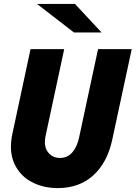

<svg xmlns="http://www.w3.org/2000/svg" viewBox="-20 -951 693 981"><path d="M275 10Q198 10 138.5 -23Q79 -56 52 -118Q25 -180 43 -266L136 -700H308L213 -257Q202 -203 225 -173.5Q248 -144 286 -144Q325 -144 349.5 -172.5Q374 -201 384 -248L481 -700H653L553 -235Q528 -120 456.5 -55Q385 10 275 10ZM358 -785 169 -931H363L499 -785Z"/></svg>

Font: Red Hat Mono
Style: Bold Italic
Weight: 700
Italic angle: -12°
Monospace: yes
Designer: Pentagram, MCKL
Foundry: Pentagram, MCKL
Version: Version 1.023; ttfautohint (v1.8.3)